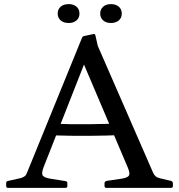

<svg xmlns="http://www.w3.org/2000/svg" viewBox="-20 -915 874 935"><path d="M19 0Q10 0 10 -10V-23Q10 -33 20 -34L82 -48Q93 -51 100.5 -57Q108 -63 112 -75L379 -730Q382 -739 392 -740L434 -749Q443 -752 445 -741L456 -692L726 -73Q731 -62 738.5 -56Q746 -50 758 -47L813 -34Q822 -31 822 -22V-9Q822 0 812 0H498Q489 0 489 -10V-23Q489 -31 499 -34L573 -45Q603 -50 608.5 -61Q614 -72 602 -100L365 -657L425 -692L192 -100Q181 -71 188 -60.5Q195 -50 224 -45L299 -33Q308 -32 308 -22V-9Q308 0 298 0ZM233 -313Q322 -309 410 -310Q498 -311 586 -315V-258Q498 -254 410 -253.5Q322 -253 233 -256ZM315 -803Q290 -803 275.5 -815.5Q261 -828 261 -849Q261 -870 275.5 -882.5Q290 -895 315 -895Q338 -895 352.5 -882.5Q367 -870 367 -849Q367 -828 352.5 -815.5Q338 -803 315 -803ZM520 -803Q497 -803 482.5 -815.5Q468 -828 468 -849Q468 -870 482.5 -882.5Q497 -895 520 -895Q544 -895 558.5 -882.5Q573 -870 573 -849Q573 -828 558.5 -815.5Q544 -803 520 -803Z"/></svg>

Font: Hahmlet
Style: Regular
Weight: 400
Designer: Minjoo Ham & Mark Frömberg
Foundry: hypertype
Version: Version 1.002